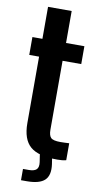

<svg xmlns="http://www.w3.org/2000/svg" viewBox="-100 -814 517 1005"><g transform="rotate(10 158.0 -311.0)"><path d="M256.6 9.1Q155.6 9.1 112.6 -28.5Q69.5 -66 69.5 -152V-505.1H17.3V-600H70.5V-770H196.1V-600H293.6V-505.1H194.4V-138.2Q194.4 -108.5 206.3 -96.4Q218.2 -84.3 257 -84.3Q269.3 -84.3 279.8 -84.9Q290.4 -85.5 303.6 -86V4.1Q293.4 6.8 281.5 8Q269.6 9.1 256.6 9.1ZM88.6 148.3V88.4H119.6Q148.5 88.4 160.5 76.6Q172.4 64.7 168.4 37.7L161.3 -8.1H226.4L233.6 37.7Q241.8 96 214.1 122.2Q186.4 148.3 119.6 148.3Z"/></g></svg>

Font: Big Shoulders Thin
Style: Regular
Weight: 100
Designer: Patric King
Foundry: XO Type Co
Version: Version 2.002